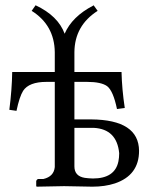

<svg xmlns="http://www.w3.org/2000/svg" viewBox="-20 -700 574 722"><path d="M259.8 -251H323.2Q502 -249.5 502.9 -132.8Q502.9 -41 412.1 -10.3Q374.5 2 327.1 2Q306.6 2 274.9 1Q241.7 0 221.2 0L118.2 2L116.2 0V-19Q118.2 -25.9 124 -26.9H143.1Q182.6 -36.1 186 -71.8V-392.1H154.8Q88.9 -392.1 66.9 -358.4Q53.2 -336.4 42 -283.2L15.1 -287.1Q24.9 -363.3 25.9 -429.2H186V-503.9Q184.6 -605.5 99.1 -659.2L113.8 -680.2Q198.2 -640.6 223.1 -573.2Q251 -637.7 330.1 -678.7Q331.5 -679.7 332 -680.2L347.2 -659.2Q260.7 -604 259.8 -503.9V-429.2H437Q438.5 -364.7 449.2 -293.9L419.9 -290Q405.8 -358.4 382.8 -376Q360.4 -392.1 307.1 -392.1H259.8ZM428.2 -124Q419.4 -214.4 333 -219.2H259.8V-74.2Q259.8 -37.6 298.8 -31.2Q312 -29.3 329.1 -28.8Q412.1 -28.8 425.3 -93.3Q428.2 -107.9 428.2 -124Z"/></svg>

Font: Linux Libertine Display O
Style: Regular
Weight: 400
Designer: Philipp H. Poll
Foundry: Philipp H. Poll
Version: Version 5.0.9